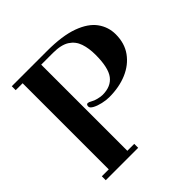

<svg xmlns="http://www.w3.org/2000/svg" viewBox="-179 -847 1001 1001"><g transform="rotate(-45 321.5 -346.5)"><path d="M47 0V-29H98V-664H47V-693H307Q420 -693 489.5 -667.5Q559 -642 590.5 -598.5Q622 -555 622 -501Q622 -435 588.5 -388.5Q555 -342 497.5 -317.5Q440 -293 366 -293Q344 -293 317.5 -299Q291 -305 272.5 -315Q254 -325 254 -336Q254 -351 265 -351Q272 -351 286 -343Q297 -336 317 -331Q337 -326 350 -326Q412 -326 442 -365.5Q472 -405 472 -500Q472 -548 459.5 -585Q447 -622 414.5 -643Q382 -664 322 -664H235V-29H286V0Z"/></g></svg>

Font: Monomakh
Style: Regular
Weight: 400
Version: Version 1.200; ttfautohint (v1.8.4.7-5d5b)